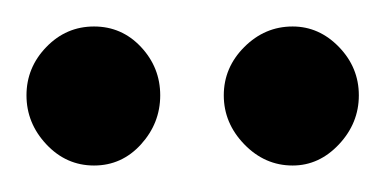

<svg xmlns="http://www.w3.org/2000/svg" viewBox="-20 -702 291 145"><path d="M201 -577Q180 -577 164.5 -593Q149 -609 149 -630Q149 -651 164.5 -666.5Q180 -682 201 -682Q221 -682 236 -666.5Q251 -651 251 -630Q251 -609 236 -593Q221 -577 201 -577ZM51 -577Q30 -577 15 -593Q0 -609 0 -630Q0 -651 15 -666.5Q30 -682 51 -682Q72 -682 86.5 -666.5Q101 -651 101 -630Q101 -609 86.5 -593Q72 -577 51 -577Z"/></svg>

Font: Dosis ExtraLight
Style: Bold
Weight: 700
Version: Version 3.001; ttfautohint (v1.8.2)